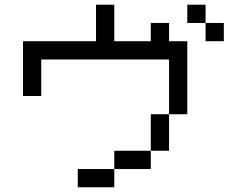

<svg xmlns="http://www.w3.org/2000/svg" viewBox="-20 -866 1040 809"><path d="M384.6 -846.2H461.5V-692.3H769.2V-384.6H692.3V-230.8H615.4V-153.8H461.5V-76.9H307.7V-153.8H461.5V-230.8H615.4V-384.6H692.3V-615.4H153.8V-461.5H76.9V-692.3H384.6ZM846.2 -769.2H923.1V-692.3H846.2ZM769.2 -846.2H846.2V-769.2H769.2ZM692.3 -692.3H769.2V-615.4H692.3ZM615.4 -769.2H692.3V-692.3H615.4Z"/></svg>

Font: Mintsoda - Lime Green 13x16
Style: Regular
Weight: 400
Designer: Mintsoda-15
Version: Version 1.0